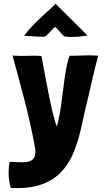

<svg xmlns="http://www.w3.org/2000/svg" viewBox="-20 -784 533 982"><path d="M210 -597C220 -600 252 -641 262 -646C275 -638 303 -597 313 -597C326 -595 338 -595 350 -595C395 -595 426 -604 428 -602L265 -764C206 -709 148 -662 103 -601C163 -598 180 -596 192 -596C198 -596 202 -596 210 -597ZM35 177C47 178 58 178 69 178C375 178 379 -90 429 -278C445 -347 461 -419 482 -499C466 -500 450 -501 435 -501C399 -501 368 -498 336 -499C304 -419 299 -217 270 -137C241 -217 211 -401 192 -497C180 -499 167 -499 153 -499C132 -499 110 -498 88 -498C73 -498 58 -499 44 -500C85 -349 132 -185 160 -24C161 -17 161 -11 161 -6C161 38 130 46 92 46C72 46 50 44 29 44C26 60 24 79 24 99C24 126 28 154 35 177Z"/></svg>

Font: HEYCLAY
Style: Regular
Weight: 400
Designer: Marcelo Magalhaes
Foundry: Marcelo Magalhães
Version: Version 1.300;hotconv 1.0.109;makeotfexe 2.5.65596